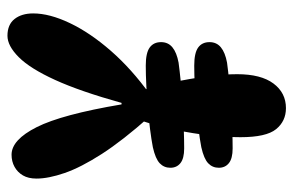

<svg xmlns="http://www.w3.org/2000/svg" viewBox="-156 -622 787 515"><g transform="rotate(-90 237.5 -364.5)"><path d="M205 9Q170 9 148.5 -17.5Q127 -44 127 -113Q127 -162 134 -214Q141 -266 152.5 -313Q164 -360 176 -392L182 -357Q118 -429 82 -485Q46 -541 31 -584.5Q16 -628 16 -660Q16 -682 24.5 -696.5Q33 -711 47.5 -719Q62 -727 80 -727Q120 -727 154 -659.5Q188 -592 215 -432H219Q250 -543 280.5 -610Q311 -677 341.5 -707.5Q372 -738 399 -738Q429 -738 444 -719Q459 -700 459 -669Q459 -625 433 -570.5Q407 -516 358.5 -460.5Q310 -405 242 -356L251 -382Q264 -342 274 -295.5Q284 -249 290 -203.5Q296 -158 296 -122Q296 -58 271 -24.5Q246 9 205 9ZM97 -264Q70 -264 57.5 -274Q45 -284 45 -301Q45 -318 57 -329.5Q69 -341 100 -348Q121 -352 148.5 -355.5Q176 -359 206 -361.5Q236 -364 265 -365.5Q294 -367 319 -367Q353 -367 367.5 -356.5Q382 -346 382 -326Q382 -307 368 -295.5Q354 -284 327 -279Q305 -276 274.5 -273Q244 -270 211 -268Q178 -266 148 -265Q118 -264 97 -264ZM97 -134Q70 -134 57.5 -144Q45 -154 45 -171Q45 -188 57 -199.5Q69 -211 100 -218Q121 -222 148.5 -225.5Q176 -229 206 -231.5Q236 -234 265 -235.5Q294 -237 319 -237Q353 -237 367.5 -226.5Q382 -216 382 -196Q382 -177 368 -165.5Q354 -154 327 -149Q305 -146 274.5 -143Q244 -140 211 -138Q178 -136 148 -135Q118 -134 97 -134Z"/></g></svg>

Font: DynaPuff Condensed
Style: Regular
Weight: 400
Width: 3
Designer: Toshi Omagari, Jennifer Daniel
Foundry: Google Fonts
Version: Version 2.000